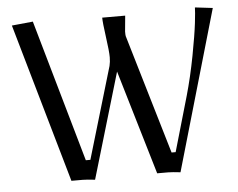

<svg xmlns="http://www.w3.org/2000/svg" viewBox="-48 -698 943 760"><g transform="rotate(-5 423.5 -318.5)"><path d="M24.9 -632.8 108.9 -641.1 270 -76.2H288.1L396 -439.9Q399.9 -455.6 399.9 -474.1Q399.9 -498 391.8 -555.7Q383.8 -613.3 383.8 -632.8H475.1Q469.2 -572.8 469.2 -569.8Q469.2 -555.7 470.2 -551.8L610.8 -77.1H627L689.9 -294.9Q710.9 -368.7 726.6 -451.2Q742.2 -533.7 747.6 -579.8Q752.9 -626 752.9 -641.1L823.2 -632.8L639.2 3.9Q606 0 589.8 0H546.9L423.8 -415L299.8 3.9Q267.1 0 251 0H206.1Z"/></g></svg>

Font: Resagokr
Style: Regular
Weight: 500
Designer: gluk
Foundry: gluk
Version: Version 0.95